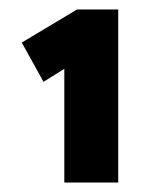

<svg xmlns="http://www.w3.org/2000/svg" viewBox="-20 -816 331 406"><path d="M116 -430V-722L133 -681L72 -643L26 -726L143 -796H230V-430H173Q160 -430 146 -430Q132 -430 116 -430Z"/></svg>

Font: Lexend Exa
Style: Bold
Weight: 700
Designer: Bonnie Shaver-Troup, Thomas Jockin
Foundry: Lexend
Version: Version 1.007